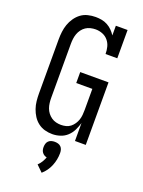

<svg xmlns="http://www.w3.org/2000/svg" viewBox="-180 -824 860 1154"><g transform="rotate(20 250.0 -247.5)"><path d="M219 8Q194 8 170.5 1.5Q147 -5 127.5 -20Q108 -35 95 -55.5Q82 -76 74 -99Q66 -122 63.5 -146.5Q61 -171 61 -195V-540Q61 -565 64 -589.5Q67 -614 75 -637Q83 -660 97.5 -681Q112 -702 131.5 -716.5Q151 -731 175.5 -737Q200 -743 225 -743Q225 -743 225 -743Q225 -743 225 -743Q244 -743 263.5 -739.5Q283 -736 300.5 -726.5Q318 -717 332 -703Q346 -689 356 -673V-735H431V-554H356Q356 -577 350.5 -599Q345 -621 330.5 -638.5Q316 -656 294.5 -664.5Q273 -673 250 -673Q250 -673 250 -673Q250 -673 250 -673Q250 -673 250 -673Q250 -673 250 -673Q234 -673 217.5 -669Q201 -665 187.5 -656Q174 -647 164 -633.5Q154 -620 148.5 -604.5Q143 -589 141 -572.5Q139 -556 139 -540V-195Q139 -179 141 -162.5Q143 -146 148.5 -130.5Q154 -115 164 -102Q174 -89 187.5 -79.5Q201 -70 217 -66Q233 -62 249 -62Q265 -62 281 -66Q297 -70 309.5 -80Q322 -90 331 -103.5Q340 -117 345 -132Q350 -147 351.5 -163Q353 -179 353 -195V-330H250V-400H431V0H362V-115Q355 -90 343.5 -66.5Q332 -43 313 -25.5Q294 -8 269 0Q244 8 219 8ZM239 248 199 209Q212 197 221 182Q230 167 236 151Q227 149 219.5 144.5Q212 140 206.5 132.5Q201 125 199 116.5Q197 108 197 99Q197 88 200 77.5Q203 67 210.5 59.5Q218 52 228.5 49Q239 46 250 46Q261 46 271.5 49Q282 52 289.5 59.5Q297 67 300 77.5Q303 88 303 99Q303 120 299 140.5Q295 161 287 180.5Q279 200 267 217Q255 234 239 248Z"/></g></svg>

Font: Iosevka Slab
Style: Regular
Weight: 400
Monospace: yes
Designer: Belleve Invis
Foundry: Belleve Invis
Version: Version 11.2.4; ttfautohint (v1.8.3)